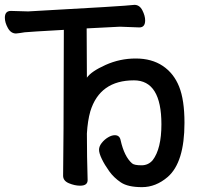

<svg xmlns="http://www.w3.org/2000/svg" viewBox="-23 -742 871 791"><path d="M562 29Q504 29 475 9.5Q446 -10 427 -36.5Q408 -63 396.5 -87Q385 -111 385 -125Q385 -139 396 -153Q407 -167 422 -176Q437 -185 450 -185Q470 -185 474 -164Q489 -97 521 -69Q530 -61 560 -61Q588 -61 606 -82Q642 -129 642 -230Q642 -411 529 -411Q388 -411 349 -283Q338 -244 335 -192Q335 -96 338 0Q338 23 307 23Q285 23 261 13Q237 3 237 -18Q239 -107 240 -619Q98 -611 79 -609Q55 -605 43 -604Q22 -604 9.5 -626.5Q-3 -649 -3 -669Q-3 -697 22 -697L93 -695Q494 -717 531 -722Q552 -722 563.5 -699.5Q575 -677 575 -658Q575 -629 551 -629L471 -632L334 -625L335 -422Q353 -448 412 -474.5Q471 -501 536 -501Q602 -501 647.5 -470.5Q693 -440 715 -385Q737 -330 737 -236Q737 -73 668 -13Q619 29 562 29Z"/></svg>

Font: LXGW ZhenKai
Style: Regular
Weight: 400
Designer: LXGW / Fontworks Inc.
Foundry: LXGW / Fontworks Inc.
Version: Version 0.800;June 8, 2025